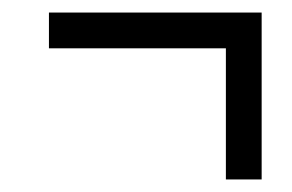

<svg xmlns="http://www.w3.org/2000/svg" viewBox="-20 -406 465 306"><path d="M340 -329H58V-386H397V-120H340Z"/></svg>

Font: Noto Serif Cond
Style: Italic
Weight: 400
Width: 3
Italic angle: -12°
Designer: Monotype Design Team
Foundry: Monotype Imaging Inc.
Version: Version 1.001